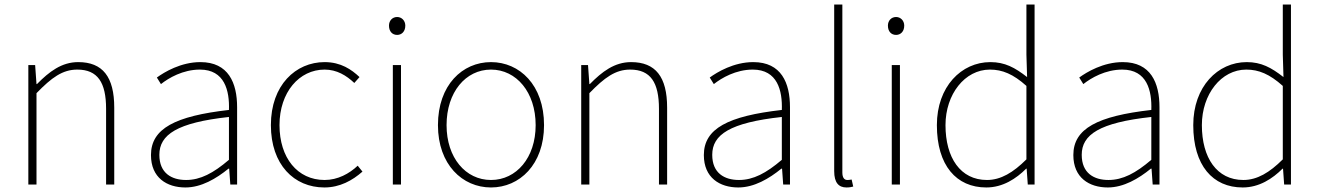

<svg xmlns="http://www.w3.org/2000/svg" viewBox="-20 -814 5820 847"><path d="M105 0H141V-403C208 -472 256 -507 321 -507C411 -507 448 -450 448 -334V0H484V-339C484 -475 433 -540 325 -540C252 -540 197 -498 143 -443H141L135 -527H105Z M798 13C868 13 934 -26 988 -70H991L996 0H1026V-341C1026 -448 988 -540 864 -540C778 -540 705 -496 672 -472L690 -443C724 -470 787 -507 862 -507C971 -507 993 -414 990 -329C753 -302 646 -247 646 -130C646 -30 716 13 798 13ZM801 -20C737 -20 683 -50 683 -131C683 -220 761 -273 990 -298V-109C921 -50 864 -20 801 -20Z M1411 13C1479 13 1535 -18 1579 -57L1558 -83C1521 -48 1470 -20 1412 -20C1292 -20 1213 -118 1213 -262C1213 -407 1300 -507 1412 -507C1466 -507 1508 -481 1543 -448L1566 -474C1531 -507 1484 -540 1412 -540C1285 -540 1175 -439 1175 -262C1175 -88 1277 13 1411 13Z M1713 0H1749V-527H1713ZM1732 -660C1752 -660 1768 -675 1768 -701C1768 -723 1752 -739 1732 -739C1711 -739 1696 -723 1696 -701C1696 -675 1711 -660 1732 -660Z M2146 13C2272 13 2380 -88 2380 -262C2380 -439 2272 -540 2146 -540C2020 -540 1912 -439 1912 -262C1912 -88 2020 13 2146 13ZM2146 -20C2034 -20 1950 -118 1950 -262C1950 -407 2034 -507 2146 -507C2258 -507 2343 -407 2343 -262C2343 -118 2258 -20 2146 -20Z M2544 0H2580V-403C2647 -472 2695 -507 2760 -507C2850 -507 2887 -450 2887 -334V0H2923V-339C2923 -475 2872 -540 2764 -540C2691 -540 2636 -498 2582 -443H2580L2574 -527H2544Z M3237 13C3307 13 3373 -26 3427 -70H3430L3435 0H3465V-341C3465 -448 3427 -540 3303 -540C3217 -540 3144 -496 3111 -472L3129 -443C3163 -470 3226 -507 3301 -507C3410 -507 3432 -414 3429 -329C3192 -302 3085 -247 3085 -130C3085 -30 3155 13 3237 13ZM3240 -20C3176 -20 3122 -50 3122 -131C3122 -220 3200 -273 3429 -298V-109C3360 -50 3303 -20 3240 -20Z M3714 13C3729 13 3735 11 3744 9L3737 -22C3726 -20 3722 -20 3718 -20C3704 -20 3696 -31 3696 -53V-794H3660V-59C3660 -8 3680 13 3714 13Z M3914 0H3950V-527H3914ZM3933 -660C3953 -660 3969 -675 3969 -701C3969 -723 3953 -739 3933 -739C3912 -739 3897 -723 3897 -701C3897 -675 3912 -660 3933 -660Z M4331 13C4404 13 4463 -26 4507 -70H4509L4514 0H4544V-794H4508V-573L4511 -474C4457 -516 4413 -540 4349 -540C4221 -540 4113 -432 4113 -262C4113 -84 4199 13 4331 13ZM4334 -20C4217 -20 4151 -118 4151 -262C4151 -398 4236 -507 4347 -507C4402 -507 4450 -487 4508 -435V-111C4450 -53 4395 -20 4334 -20Z M4867 13C4937 13 5003 -26 5057 -70H5060L5065 0H5095V-341C5095 -448 5057 -540 4933 -540C4847 -540 4774 -496 4741 -472L4759 -443C4793 -470 4856 -507 4931 -507C5040 -507 5062 -414 5059 -329C4822 -302 4715 -247 4715 -130C4715 -30 4785 13 4867 13ZM4870 -20C4806 -20 4752 -50 4752 -131C4752 -220 4830 -273 5059 -298V-109C4990 -50 4933 -20 4870 -20Z M5462 13C5535 13 5594 -26 5638 -70H5640L5645 0H5675V-794H5639V-573L5642 -474C5588 -516 5544 -540 5480 -540C5352 -540 5244 -432 5244 -262C5244 -84 5330 13 5462 13ZM5465 -20C5348 -20 5282 -118 5282 -262C5282 -398 5367 -507 5478 -507C5533 -507 5581 -487 5639 -435V-111C5581 -53 5526 -20 5465 -20Z"/></svg>

Font: Harano Aji Gothic K1 ExtraLight
Style: Regular
Weight: 250
Foundry: Masamichi Hosoda
Version: HaranoAjiGothicK1-ExtraLight version 20230610;ttx 4.39.4